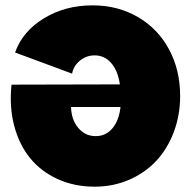

<svg xmlns="http://www.w3.org/2000/svg" viewBox="-20 -682 710 714"><path d="M332 12.2Q256.3 12.2 194.3 -16.1Q132.3 -44.4 91.8 -94.2Q51.3 -144 32.7 -214.6Q14.2 -285.2 22.9 -367.2L425.8 -368.2Q418.5 -418.9 393.6 -447.5Q368.7 -476.1 332 -476.1Q301.8 -476.1 277.8 -457Q253.9 -438 248 -408.2L36.1 -486.8Q63.5 -564.9 142.8 -613.5Q222.2 -662.1 324.2 -662.1Q418 -662.1 492.4 -618.9Q566.9 -575.7 608.4 -498.8Q649.9 -421.9 649.9 -325.2Q649.9 -252.9 626 -190.2Q602.1 -127.4 560.3 -83Q518.6 -38.6 459.5 -13.2Q400.4 12.2 332 12.2ZM244.1 -284.2Q245.6 -236.3 271.2 -206.1Q296.9 -175.8 335.9 -175.8Q373.5 -175.8 397.9 -204.6Q422.4 -233.4 428.2 -284.2Z"/></svg>

Font: Apfel Grotezk Satt
Style: Regular
Weight: 900
Designer: Luigi Gorlero
Foundry: © 2023, Luigi Gorlero & Collletttivo
Version: Version 2.000;Glyphs 3.2 (3217)